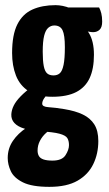

<svg xmlns="http://www.w3.org/2000/svg" viewBox="-20 -530 422 746"><path d="M172 196Q104 196 69 178.5Q34 161 22 135Q10 109 10 84Q10 47 30 17.5Q50 -12 83 -33.5Q116 -55 156 -66L191 -34Q174 -27 159 -13.5Q144 0 135 17.5Q126 35 126 55Q126 67 131 76Q136 85 149 89.5Q162 94 184 94Q221 94 234.5 73Q248 52 248 34Q248 17 241.5 6.5Q235 -4 211 -10.5Q187 -17 134 -20Q99 -23 74 -30.5Q49 -38 36 -52Q23 -66 24 -86Q25 -103 33.5 -120Q42 -137 60.5 -156Q79 -175 108 -196L174 -175Q174 -175 166.5 -167Q159 -159 151.5 -148Q144 -137 144 -127Q144 -115 169 -113.5Q194 -112 230 -106Q273 -99 302 -85Q331 -71 346.5 -46.5Q362 -22 362 18Q362 67 342.5 107.5Q323 148 281.5 172Q240 196 172 196ZM183 -154Q125 -154 91 -176Q57 -198 42 -236.5Q27 -275 27 -324Q27 -395 47.5 -435.5Q68 -476 106 -493Q144 -510 196 -510Q209 -510 224 -507Q239 -504 253 -498L274 -449Q306 -433 325.5 -401.5Q345 -370 345 -317Q345 -263 328.5 -227Q312 -191 276.5 -172.5Q241 -154 183 -154ZM188 -237Q203 -237 212.5 -245.5Q222 -254 227 -278Q232 -302 232 -347Q232 -394 223 -412.5Q214 -431 191 -431Q178 -431 167.5 -422Q157 -413 151.5 -391Q146 -369 146 -329Q146 -294 150 -273.5Q154 -253 163 -245Q172 -237 188 -237ZM342 -405Q327 -405 303.5 -412.5Q280 -420 256.5 -430Q233 -440 217.5 -447.5Q202 -455 202 -455L208 -501H365Q370 -492 373.5 -478.5Q377 -465 377 -446Q377 -424 367 -414.5Q357 -405 342 -405Z"/></svg>

Font: Yanone Kaffeesatz ExtraLight
Style: Bold
Weight: 700
Version: Version 2.003